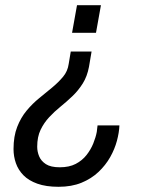

<svg xmlns="http://www.w3.org/2000/svg" viewBox="-20 -546 584 738"><path d="M205 172Q157 172 123.5 160Q90 148 70 127.5Q50 107 41 81Q32 55 32 27Q32 -22 46 -58Q60 -94 82.5 -121Q105 -148 131 -169Q157 -190 181 -210Q205 -230 222.5 -251Q240 -272 244 -300L252 -348H332L322 -289Q315 -252 298 -225Q281 -198 258.5 -176.5Q236 -155 212.5 -136Q189 -117 169 -95.5Q149 -74 136 -47Q123 -20 123 18Q123 37 130.5 55Q138 73 156.5 85Q175 97 210 97Q246 97 271 84Q296 71 312.5 50Q329 29 338.5 5.5Q348 -18 352 -39Q353 -46 353.5 -52Q354 -58 355 -64H439Q438 -37 429.5 -5Q421 27 403.5 58Q386 89 358.5 115Q331 141 293 156.5Q255 172 205 172ZM257 -420 276 -526H368L349 -420Z"/></svg>

Font: Archivo SemiCondensed
Style: Italic
Weight: 400
Width: 4
Italic angle: -10°
Designer: Hector Gatti
Foundry: Omnibus-Type
Version: Version 2.001